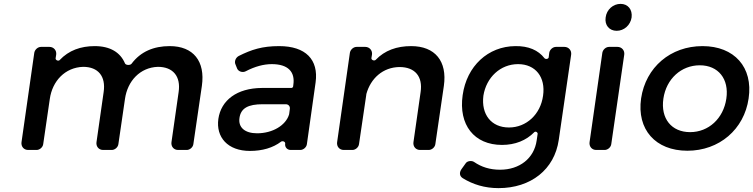

<svg xmlns="http://www.w3.org/2000/svg" viewBox="-20 -774 3888 991"><path d="M856 -536C774 -536 706 -508 659 -445C652 -436 629 -437 625 -447C601 -504 548 -536 469 -536C397 -536 335 -514 288 -464C282 -457 266 -463 267 -473L270 -492C273 -514 257 -532 235 -532H192C175 -532 160 -518 157 -502L91 -40C88 -18 103 0 125 0H169C185 0 201 -14 203 -30L237 -263C250 -356 316 -426 409 -429C487 -429 527 -380 515 -299L478 -40C475 -18 490 0 512 0H557C573 0 589 -14 591 -30L625 -263C638 -356 703 -426 795 -429C873 -429 914 -380 902 -299L865 -40C862 -18 877 0 899 0H944C960 0 976 -14 978 -30L1022 -331C1040 -458 978 -536 856 -536Z M1480 0H1530C1546 0 1562 -14 1564 -30L1609 -349C1625 -466 1558 -536 1421 -536C1333 -536 1278 -518 1212 -485C1196 -476 1188 -456 1196 -440L1204 -420C1211 -404 1233 -398 1248 -406C1296 -431 1341 -443 1383 -443C1467 -443 1504 -403 1494 -336L1493 -328C1493 -324 1488 -320 1484 -320H1331C1203 -319 1121 -257 1107 -160C1094 -66 1155 5 1270 5C1334 5 1389 -11 1431 -43C1439 -48 1453 -43 1452 -33C1449 -15 1462 0 1480 0ZM1307 -86C1243 -86 1209 -117 1216 -165C1223 -216 1261 -236 1336 -236H1455C1469 -236 1478 -225 1476 -212L1473 -189L1472 -183C1455 -127 1387 -86 1307 -86Z M2102 -536C2028 -536 1966 -514 1919 -465C1912 -458 1896 -464 1897 -474L1900 -492C1903 -514 1887 -532 1865 -532H1821C1804 -532 1789 -518 1786 -502L1720 -40C1717 -18 1732 0 1754 0H1799C1815 0 1831 -14 1833 -30L1870 -281C1870 -282 1871 -289 1871 -289C1893 -369 1956 -427 2042 -428C2122 -428 2163 -379 2151 -299L2114 -40C2111 -18 2126 0 2148 0H2193C2209 0 2225 -14 2227 -30L2271 -331C2289 -458 2226 -536 2102 -536Z M2893 -532H2850C2833 -532 2818 -518 2815 -502L2812 -478C2811 -469 2795 -467 2790 -474C2758 -515 2708 -537 2640 -536C2499 -535 2389 -433 2368 -283C2346 -130 2427 -26 2571 -26C2639 -26 2696 -49 2738 -92C2745 -98 2756 -91 2755 -83L2750 -49C2737 43 2662 102 2561 102C2508 102 2465 88 2427 62C2415 54 2394 56 2385 67L2362 99C2350 116 2351 135 2369 146C2421 178 2482 197 2553 197C2720 197 2842 101 2864 -52L2928 -492C2931 -514 2915 -532 2893 -532ZM2607 -116C2515 -116 2463 -184 2475 -280C2490 -375 2563 -443 2654 -443C2744 -443 2797 -376 2783 -280C2770 -184 2697 -116 2607 -116Z M3183 -754C3145 -754 3111 -725 3106 -684C3100 -644 3125 -615 3163 -615C3201 -615 3234 -644 3240 -684C3245 -725 3221 -754 3183 -754ZM3135 -30 3202 -492C3205 -514 3189 -532 3167 -532H3124C3107 -532 3092 -518 3089 -502L3023 -40C3020 -18 3035 0 3057 0H3101C3117 0 3133 -14 3135 -30Z M3606 -536C3441 -536 3313 -427 3289 -266C3266 -106 3363 4 3528 4C3692 4 3821 -106 3844 -266C3868 -427 3770 -536 3606 -536ZM3592 -437C3687 -437 3744 -367 3729 -265C3714 -162 3637 -92 3542 -92C3446 -92 3389 -162 3404 -265C3419 -367 3496 -437 3592 -437Z"/></svg>

Font: Trueno
Style: RoundIt
Weight: 400
Designer: Julieta Ulanovsky, Jasper
Foundry: Julieta Ulanovsky, Cannot Into Space Fonts
Version: Version 3.001